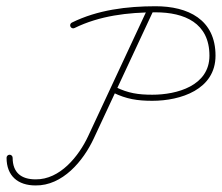

<svg xmlns="http://www.w3.org/2000/svg" viewBox="-30 -570 695 600"><path d="M444.4 -548.6C439.6 -550.8 434 -548.8 431.8 -544C369.8 -411 307.7 -278 245.7 -145C216.5 -82.2 157.6 -8.4 81.1 -9.5C81.1 -9.5 81.1 -9.5 81.1 -9.5C81 -9.5 81 -9.5 81 -9.5C36.3 -9.5 9.5 -30.9 9.5 -77C9.5 -82.2 5.2 -86.5 0 -86.5C-5.2 -86.5 -9.5 -82.2 -9.5 -77C-9.5 -77 -9.5 -77 -9.5 -77C-9.5 -20.4 25.8 9.5 81 9.5C81 9.5 81 9.5 80.9 9.5C80.9 9.5 80.9 9.5 80.9 9.5C165.4 10.8 230.3 -66.9 262.9 -137C325 -270 387 -403 449 -536C451.2 -540.7 449.2 -546.4 444.4 -548.6ZM202.9 -482.4C202.9 -482.4 202.9 -482.4 202.9 -482.4C281.2 -520.9 369.7 -531.4 456 -531.5C546.4 -531.5 624.5 -498.4 624.5 -396C624.5 -301.9 523 -274 446 -274C402.3 -274 370.5 -278.8 332.2 -297.5C327.5 -299.8 321.8 -297.9 319.5 -293.2C317.2 -288.5 319.1 -282.8 323.8 -280.5C323.8 -280.5 323.8 -280.5 323.8 -280.5C364.9 -260.4 399.4 -255 446 -255C534.3 -255 643.5 -290.1 643.5 -396C643.5 -509.5 557.1 -550.5 456 -550.5C366.8 -550.4 275.4 -539.3 194.5 -499.4C189.8 -497.1 187.9 -491.4 190.2 -486.7C192.5 -482 198.2 -480.1 202.9 -482.4Z"/></svg>

Font: FRB American Cursive Extralight
Style: Italic
Weight: 200
Italic angle: -25°
Version: Version 2.0;Modular Font Editor K font №1